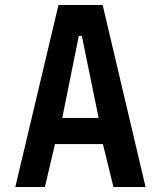

<svg xmlns="http://www.w3.org/2000/svg" viewBox="-20 -745 640 765"><path d="M213 -725H389L560 0H432L390 -171H199L159 0H41ZM373 -275 306 -602H294L228 -275Z"/></svg>

Font: JuliaMono
Style: Bold
Weight: 700
Monospace: yes
Designer: cormullion
Foundry: corm
Version: Version 0.055; ttfautohint (v1.8.4)